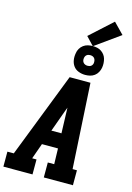

<svg xmlns="http://www.w3.org/2000/svg" viewBox="-170 -1281 940 1363"><g transform="rotate(15 299.5 -599.5)"><path d="M-1 0V-110H46L289 -735H442L478 -110H510V0H296V-110H343L340 -225H222L181 -110H213V0ZM262 -335H336L331 -490Q331 -498 330.5 -506Q330 -514 330 -522Q327 -514 324 -506Q321 -498 318 -490ZM390 -779Q365 -779 341.5 -788Q318 -797 304 -816Q290 -835 286 -860Q282 -885 287 -911Q289 -928 298.5 -944.5Q308 -961 323 -972Q338 -983 355.5 -987Q373 -991 390 -991Q407 -991 423.5 -987.5Q440 -984 453.5 -975Q467 -966 476.5 -953.5Q486 -941 490.5 -925.5Q495 -910 496 -893Q497 -876 494 -859Q491 -842 482 -825.5Q473 -809 458 -798Q443 -787 425.5 -783Q408 -779 390 -779ZM390 -846Q397 -846 403.5 -847.5Q410 -849 415.5 -853Q421 -857 424.5 -863Q428 -869 429 -876Q430 -885 428.5 -894Q427 -903 422 -910Q417 -917 408.5 -920.5Q400 -924 390 -924Q384 -924 377.5 -922.5Q371 -921 365.5 -917Q360 -913 356.5 -907Q353 -901 352 -894Q350 -885 351.5 -876Q353 -867 358.5 -860Q364 -853 372.5 -849.5Q381 -846 390 -846ZM391 -990 334 -1050 498 -1199 574 -1121Z"/></g></svg>

Font: Iosevka Slab XBdExObl
Style: Regular
Weight: 800
Width: 7
Italic angle: -9°
Monospace: yes
Designer: Belleve Invis
Foundry: Belleve Invis
Version: Version 11.1.0; ttfautohint (v1.8.3)